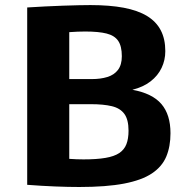

<svg xmlns="http://www.w3.org/2000/svg" viewBox="-20 -736 737 756"><path d="M292.2 0.3Q248.5 0.3 197.1 -1.8Q145.7 -3.8 87.1 -8.3V-706.6Q120.9 -708.8 156.8 -710.6Q192.7 -712.4 227 -713.6Q261.2 -714.8 289.6 -715.4Q317.9 -716 335.9 -716Q411.3 -716 466.9 -705.6Q522.5 -695.1 558.8 -673.1Q595.1 -651.1 613 -616.7Q630.9 -582.4 630.9 -534.7Q630.9 -499.2 616.3 -468.7Q601.8 -438.1 573 -415.7Q544.3 -393.4 501.3 -382.5Q579.9 -368.2 615.6 -326.3Q651.3 -284.5 651.3 -211.5Q651.3 -159.1 634.7 -119.5Q618.1 -79.9 578.2 -53.2Q538.3 -26.5 468.5 -13.1Q398.7 0.3 292.2 0.3ZM308.9 -108.4Q360.7 -108.4 395.2 -114.3Q429.6 -120.1 449.5 -133.3Q469.3 -146.6 477.7 -168.2Q486.1 -189.8 486.1 -221.4Q486.1 -265.1 469.6 -287.6Q453.1 -310.1 420.3 -317.9Q387.4 -325.8 337.5 -325.8H252.7V-110.5Q267.8 -109.5 281.8 -108.9Q295.8 -108.4 308.9 -108.4ZM252.7 -424.6H341.1Q376.3 -424.6 402.9 -432.9Q429.6 -441.1 444.6 -460.9Q459.7 -480.8 459.7 -514.6Q459.7 -554.1 445.4 -575.1Q431.1 -596.1 399.6 -604Q368.1 -611.9 315.4 -611.9Q301.6 -611.9 285.6 -611.3Q269.7 -610.7 252.7 -609.4Z"/></svg>

Font: Comme
Style: Regular
Weight: 400
Designer: Vernon Adams
Foundry: Vernon Adams
Version: Version 1.000;gftools[0.9.27]